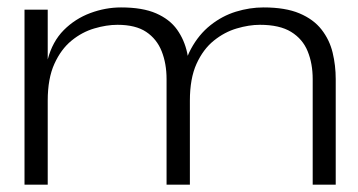

<svg xmlns="http://www.w3.org/2000/svg" viewBox="-20 -498 963 517"><path d="M305.9 -478Q363.9 -478 400.5 -462Q437 -446 456.7 -418.4Q476.4 -390.7 483.9 -356.2Q491.3 -321.7 491.3 -284.9V-0.8H428.5V-284.9Q428.5 -326.7 415.4 -359.8Q402.3 -392.9 373.7 -412.1Q345.1 -431.2 296.3 -431.2Q266.9 -431.2 233.9 -421.4Q200.8 -411.7 172.6 -388.6Q144.4 -365.6 126.5 -326.2Q108.5 -286.8 108.5 -226.8V-0.8H46V-472H108.5V-337.9Q121.2 -386.2 151.7 -416.9Q182.2 -447.5 223.1 -462.8Q264 -478 305.9 -478ZM689.6 -478Q748.5 -478 786.4 -462Q824.3 -446 845.8 -418.4Q867.4 -390.7 875.7 -356.2Q884 -321.7 884 -284.9V-0.8H822V-284.9Q822 -326.7 808.5 -359.8Q795.1 -392.9 764 -412.1Q733 -431.2 679.8 -431.2Q650.6 -431.2 617.5 -421.4Q584.4 -411.7 555.8 -388.6Q527.2 -365.6 509.2 -326.2Q491.3 -286.8 491.3 -226.8L468.3 -272.7Q473.3 -327.8 494.3 -366.4Q515.2 -405.1 546.7 -430.1Q578.1 -455.1 615.3 -466.6Q652.5 -478 689.6 -478Z"/></svg>

Font: Panamera Thin
Style: Regular
Weight: 100
Designer: Bastien Sozeau
Foundry: NBR — Bastien Sozeau
Version: Version 3.003;gftools[0.9.33]